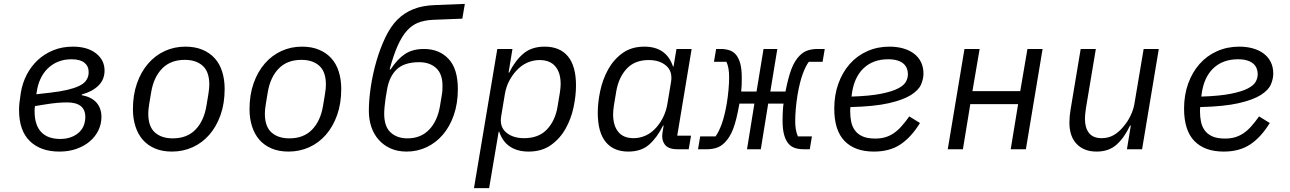

<svg xmlns="http://www.w3.org/2000/svg" viewBox="-20 -768 6640 988"><path d="M286 12Q189 12 133.5 -42Q78 -96 78 -202Q78 -219 80 -238.5Q82 -258 87 -290Q95 -340 117.5 -383.5Q140 -427 174.5 -459Q209 -491 254.5 -509.5Q300 -528 355 -528Q430 -528 474 -493.5Q518 -459 518 -405Q518 -358 486 -327Q454 -296 401 -282V-278Q451 -269 476.5 -240Q502 -211 502 -166Q502 -129 486 -96.5Q470 -64 441.5 -40Q413 -16 373.5 -2Q334 12 286 12ZM290 -53Q340 -53 375 -77.5Q410 -102 417 -144Q418 -149 418.5 -154.5Q419 -160 419 -166Q419 -241 325 -241Q305 -241 278 -239Q251 -237 202 -229L160 -222Q159 -217 158.5 -210.5Q158 -204 158 -196Q158 -125 191.5 -89Q225 -53 290 -53ZM238 -291Q290 -297 326 -305.5Q362 -314 385.5 -325Q409 -336 420.5 -350.5Q432 -365 435 -382Q436 -387 436 -391Q436 -395 436 -400Q436 -428 414 -445.5Q392 -463 348 -463Q309 -463 278 -450Q247 -437 224.5 -414.5Q202 -392 188 -361.5Q174 -331 169 -295L167 -283Z M865 12Q815 12 777.5 -4Q740 -20 715 -48.5Q690 -77 677 -117.5Q664 -158 664 -206Q664 -280 685 -339.5Q706 -399 742.5 -441Q779 -483 828 -505.5Q877 -528 934 -528Q984 -528 1022 -512Q1060 -496 1085.5 -467.5Q1111 -439 1123.5 -398.5Q1136 -358 1136 -310Q1136 -236 1115 -176.5Q1094 -117 1057.5 -75Q1021 -33 971.5 -10.5Q922 12 865 12ZM869 -56Q942 -56 985.5 -100.5Q1029 -145 1042 -222L1052 -282Q1055 -300 1056 -312Q1057 -324 1057 -333Q1057 -399 1023 -429.5Q989 -460 931 -460Q858 -460 814.5 -415.5Q771 -371 758 -294L748 -234Q745 -216 744 -204Q743 -192 743 -183Q743 -117 777 -86.5Q811 -56 869 -56Z M1465 12Q1415 12 1377.5 -4Q1340 -20 1315 -48.5Q1290 -77 1277 -117.5Q1264 -158 1264 -206Q1264 -280 1285 -339.5Q1306 -399 1342.5 -441Q1379 -483 1428 -505.5Q1477 -528 1534 -528Q1584 -528 1622 -512Q1660 -496 1685.5 -467.5Q1711 -439 1723.5 -398.5Q1736 -358 1736 -310Q1736 -236 1715 -176.5Q1694 -117 1657.5 -75Q1621 -33 1571.5 -10.5Q1522 12 1465 12ZM1469 -56Q1542 -56 1585.5 -100.5Q1629 -145 1642 -222L1652 -282Q1655 -300 1656 -312Q1657 -324 1657 -333Q1657 -399 1623 -429.5Q1589 -460 1531 -460Q1458 -460 1414.5 -415.5Q1371 -371 1358 -294L1348 -234Q1345 -216 1344 -204Q1343 -192 1343 -183Q1343 -117 1377 -86.5Q1411 -56 1469 -56Z M2073 12Q2025 12 1989 -4.5Q1953 -21 1928 -49.5Q1903 -78 1890.5 -116Q1878 -154 1878 -198Q1878 -253 1888 -320.5Q1898 -388 1917 -453.5Q1936 -519 1963 -575.5Q1990 -632 2025 -667Q2060 -702 2107.5 -721Q2155 -740 2221 -742L2372 -748L2359 -672L2208 -666Q2165 -664 2132.5 -651.5Q2100 -639 2074 -610Q2048 -581 2026.5 -533Q2005 -485 1985 -411H1990Q2025 -464 2064 -490Q2103 -516 2162 -516Q2240 -516 2288 -465Q2336 -414 2336 -310Q2336 -236 2315.5 -176.5Q2295 -117 2259 -75Q2223 -33 2175 -10.5Q2127 12 2073 12ZM2077 -56Q2145 -56 2188 -100.5Q2231 -145 2244 -222L2254 -282Q2256 -293 2256.5 -304.5Q2257 -316 2257 -327Q2257 -388 2224 -418Q2191 -448 2137 -448Q2060 -448 2021 -410.5Q1982 -373 1971 -303L1964 -261Q1961 -241 1959 -219Q1957 -197 1957 -183Q1957 -117 1990 -86.5Q2023 -56 2077 -56Z M2539 -516H2617L2597 -394H2600Q2630 -455 2672.5 -491.5Q2715 -528 2783 -528Q2861 -528 2902.5 -478Q2944 -428 2944 -328Q2944 -276 2931.5 -216.5Q2919 -157 2890.5 -106Q2862 -55 2815 -21.5Q2768 12 2700 12Q2643 12 2604.5 -13.5Q2566 -39 2549 -90H2546L2497 200H2419ZM2677 -57Q2752 -57 2794.5 -102Q2837 -147 2849 -219L2861 -291Q2863 -305 2864 -315.5Q2865 -326 2865 -336Q2865 -394 2837.5 -426.5Q2810 -459 2756 -459Q2724 -459 2693 -445.5Q2662 -432 2635 -402Q2615 -380 2599.5 -350Q2584 -320 2578 -284L2559 -170Q2550 -116 2584.5 -86.5Q2619 -57 2677 -57Z M3213 12Q3137 12 3096.5 -38Q3056 -88 3056 -188Q3056 -240 3068.5 -299.5Q3081 -359 3109 -410Q3137 -461 3183 -494.5Q3229 -528 3296 -528Q3352 -528 3389 -502.5Q3426 -477 3443 -426H3446L3461 -516H3539L3465 -70H3536L3524 0H3466Q3418 0 3400.5 -25Q3383 -50 3389 -85L3395 -122H3392Q3362 -61 3321 -24.5Q3280 12 3213 12ZM3240 -57Q3272 -57 3302.5 -70.5Q3333 -84 3359 -114Q3379 -137 3393.5 -167Q3408 -197 3414 -232L3433 -346Q3442 -400 3408.5 -429.5Q3375 -459 3318 -459Q3246 -459 3204.5 -414Q3163 -369 3151 -297L3139 -225Q3137 -211 3136 -200.5Q3135 -190 3135 -180Q3135 -122 3161.5 -89.5Q3188 -57 3240 -57Z M3583 -66H3662Q3679 -89 3694 -130.5Q3709 -172 3720 -236Q3726 -273 3729 -308Q3732 -343 3732 -372Q3732 -420 3718 -450H3654L3665 -516H3689Q3714 -516 3734.5 -509Q3755 -502 3768.5 -485Q3782 -468 3789.5 -440Q3797 -412 3797 -369Q3797 -348 3796.5 -331.5Q3796 -315 3794 -297H3873L3909 -516H3980L3944 -297H4022Q4036 -369 4052.5 -412.5Q4069 -456 4095 -482Q4115 -502 4138 -509Q4161 -516 4185 -516H4224L4213 -450H4142Q4125 -427 4110 -385.5Q4095 -344 4084 -280Q4078 -243 4075 -208Q4072 -173 4072 -144Q4072 -96 4086 -66H4158L4147 0H4115Q4089 0 4069 -7Q4049 -14 4035.5 -31Q4022 -48 4014.5 -76Q4007 -104 4007 -147Q4007 -176 4008.5 -200Q4010 -224 4012 -235H3933L3895 0H3824L3862 -235H3785Q3777 -190 3769 -158Q3761 -126 3752 -103Q3743 -80 3732.5 -63.5Q3722 -47 3709 -34Q3689 -14 3666 -7Q3643 0 3619 0H3572Z M4477 12Q4379 12 4326 -42.5Q4273 -97 4273 -209Q4273 -279 4294 -337.5Q4315 -396 4352.5 -438.5Q4390 -481 4442.5 -504.5Q4495 -528 4557 -528Q4595 -528 4627 -519Q4659 -510 4682.5 -492.5Q4706 -475 4719 -449Q4732 -423 4732 -389Q4732 -362 4719.5 -333Q4707 -304 4667.5 -279Q4628 -254 4553.5 -237Q4479 -220 4356 -217Q4355 -209 4355 -202.5Q4355 -196 4355 -194Q4355 -167 4360 -142Q4365 -117 4379 -97.5Q4393 -78 4418 -66.5Q4443 -55 4484 -55Q4512 -55 4534.5 -61.5Q4557 -68 4577.5 -81.5Q4598 -95 4617.5 -116.5Q4637 -138 4659 -169L4714 -135Q4670 -63 4614.5 -25.5Q4559 12 4477 12ZM4550 -463Q4472 -463 4423 -416Q4374 -369 4363 -281L4362 -271Q4456 -274 4513.5 -285.5Q4571 -297 4601.5 -313Q4632 -329 4642 -348Q4652 -367 4652 -386Q4652 -402 4646.5 -416Q4641 -430 4629 -440.5Q4617 -451 4597.5 -457Q4578 -463 4550 -463Z M4943 -516H5021L4984 -299H5230L5267 -516H5345L5259 0H5181L5219 -232H4973L4935 0H4857Z M5799 -122H5795Q5766 -60 5726 -24Q5686 12 5623 12Q5558 12 5520.5 -27Q5483 -66 5483 -137Q5483 -169 5489 -204L5541 -516H5619L5568 -211Q5565 -193 5564 -178.5Q5563 -164 5563 -156Q5563 -110 5584 -83.5Q5605 -57 5649 -57Q5683 -57 5709.5 -72Q5736 -87 5758 -113Q5762 -118 5770.5 -128.5Q5779 -139 5788 -154.5Q5797 -170 5805 -189.5Q5813 -209 5817 -231L5865 -516H5943L5857 0H5779Z M6277 12Q6179 12 6126 -42.5Q6073 -97 6073 -209Q6073 -279 6094 -337.5Q6115 -396 6152.5 -438.5Q6190 -481 6242.5 -504.5Q6295 -528 6357 -528Q6395 -528 6427 -519Q6459 -510 6482.5 -492.5Q6506 -475 6519 -449Q6532 -423 6532 -389Q6532 -362 6519.5 -333Q6507 -304 6467.5 -279Q6428 -254 6353.5 -237Q6279 -220 6156 -217Q6155 -209 6155 -202.5Q6155 -196 6155 -194Q6155 -167 6160 -142Q6165 -117 6179 -97.5Q6193 -78 6218 -66.5Q6243 -55 6284 -55Q6312 -55 6334.5 -61.5Q6357 -68 6377.5 -81.5Q6398 -95 6417.5 -116.5Q6437 -138 6459 -169L6514 -135Q6470 -63 6414.5 -25.5Q6359 12 6277 12ZM6350 -463Q6272 -463 6223 -416Q6174 -369 6163 -281L6162 -271Q6256 -274 6313.5 -285.5Q6371 -297 6401.5 -313Q6432 -329 6442 -348Q6452 -367 6452 -386Q6452 -402 6446.5 -416Q6441 -430 6429 -440.5Q6417 -451 6397.5 -457Q6378 -463 6350 -463Z"/></svg>

Font: IBM Plex Mono
Style: Italic
Weight: 400
Italic angle: -9°
Monospace: yes
Designer: Mike Abbink, Paul van der Laan, Pieter van Rosmalen
Foundry: Bold Monday
Version: Version 2.3